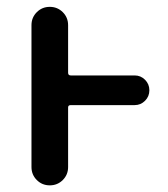

<svg xmlns="http://www.w3.org/2000/svg" viewBox="-20 -565 494 563"><path d="M375 -343.8Q392.6 -343.8 405.3 -331.1Q418 -318.4 418 -300.3Q418 -282.2 405.3 -269.5Q392.6 -256.8 375 -256.8H187.5Q179.7 -256.8 179.7 -250V-75.2Q179.7 -52.7 164.1 -37.1Q148.4 -21.5 126 -21.5Q103.5 -21.5 87.9 -37.1Q72.3 -52.7 72.3 -75.2V-491.2Q72.3 -513.7 87.9 -529.3Q103.5 -544.9 126 -544.9Q148.4 -544.9 164.1 -529.3Q179.7 -513.7 179.7 -491.2V-351.6Q179.7 -343.8 187.5 -343.8Z"/></svg>

Font: Gen Jyuu Gothic Medium
Style: Regular
Weight: 500
Designer: [Source Han Sans]
Ryoko NISHIZUKA  (kana & ideographs); Paul D. Hunt (Latin, Greek & Cyrillic); Wenlong ZHANG  (bopomofo
Version: Version 1.002.20150607